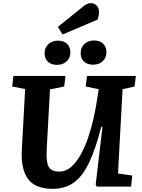

<svg xmlns="http://www.w3.org/2000/svg" viewBox="-20 -1180 900 1214"><path d="M726 -83 816 -70 809 0H592L585 -12L628 -378H620Q584 -236 542.5 -150Q501 -64 446 -25Q391 14 313 14Q202 14 156.5 -49.5Q111 -113 118 -233L139 -617L57 -633L65 -700H394L386 -633L296 -615L275 -230Q271 -155 288 -125Q305 -95 356 -95Q395 -95 428.5 -123.5Q462 -152 489.5 -201Q517 -250 538 -312Q559 -374 573.5 -440.5Q588 -507 597 -570L604 -616L522 -633L530 -700H839L831 -633L755 -616ZM490 -845Q490 -880 514 -902Q538 -924 574 -924Q612 -924 632.5 -903.5Q653 -883 653 -850Q653 -814 629.5 -792.5Q606 -771 568 -771Q532 -771 511 -791Q490 -811 490 -845ZM262 -844Q262 -879 286 -901Q310 -923 346 -923Q383 -923 404 -903Q425 -883 425 -849Q425 -814 401.5 -792Q378 -770 340 -770Q304 -770 283 -790Q262 -810 262 -844ZM500 -1134Q515 -1147 527.5 -1153.5Q540 -1160 555 -1160Q576 -1160 591 -1145Q606 -1130 606 -1101Q606 -1091 603.5 -1079Q601 -1067 597 -1056L376 -962L346 -1010Z"/></svg>

Font: Literata 7pt
Style: Bold Italic
Weight: 700
Italic angle: -2°
Designer: Latin by Veronika Burian and Jose Scaglione. Greek by Irene Vlachou. Cyrillic by Vera Evstafieva
Foundry: TypeTogether
Version: Version 3.002